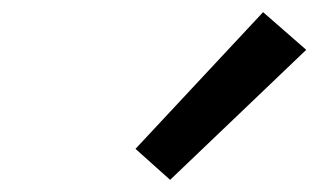

<svg xmlns="http://www.w3.org/2000/svg" viewBox="-20 -831 540 316"><path d="M260 -535 203 -586 413 -811 484 -749Z"/></svg>

Font: Iosevka Medium
Style: Italic
Weight: 500
Italic angle: -9°
Monospace: yes
Designer: Belleve Invis
Foundry: Belleve Invis
Version: Version 32.5.0; ttfautohint (v1.8.4)